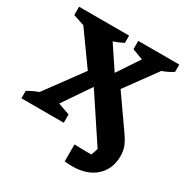

<svg xmlns="http://www.w3.org/2000/svg" viewBox="-193 -808 1117 1163"><g transform="rotate(30 365.5 -226.0)"><path d="M1 0V-52Q38 -74 77 -88L266 -345L104 -571L26 -597V-655H376V-604Q343 -587 307 -575L413 -416L515 -569L440 -597V-655H727V-604Q692 -581 652 -567L493 -349L647 -129Q673 -92 684.5 -62.5Q696 -33 696 3Q696 94 636 148.5Q576 203 472 203Q447 203 419 200V81Q465 83 510 83Q524 83 538 83Q547 59 554 35L346 -279L215 -87L297 -58V0ZM562 -136 563 -124Q563 -130 562 -136Z"/></g></svg>

Font: Piazzolla
Style: Bold
Weight: 700
Designer: Juan Pablo del Peral
Foundry: Huerta Tipografica
Version: Version 1.330